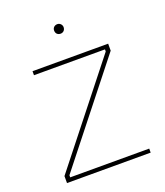

<svg xmlns="http://www.w3.org/2000/svg" viewBox="-127 -767 736 854"><g transform="rotate(-20 241.0 -339.5)"><path d="M244 -634C256 -634 266 -643 266 -657C266 -669 256 -679 244 -679C230 -679 221 -669 221 -657C221 -643 230 -634 244 -634ZM43 0H439V-19H65V-29L427 -487V-520H69V-501H405V-491L43 -33Z"/></g></svg>

Font: Fixel Text Thin
Style: Regular
Weight: 100
Width: 4
Designer: AlfaBravo + MacPaw
Foundry: Kyrylo Tkachov, Marchela Mozhyna, Serhii Makarenko, Maria Weinstein, Zakhar Kryvoshyya
Version: Version 1.211